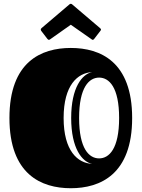

<svg xmlns="http://www.w3.org/2000/svg" viewBox="-20 -978 750 1017"><path d="M355 19C512 19 680 -55 680 -353C680 -651 512 -724 355 -724C198 -724 30 -651 30 -353C30 -55 198 19 355 19ZM399 -353C399 -516 452 -567 505 -567C558 -567 611 -516 611 -353C611 -190 558 -139 505 -139C452 -139 399 -190 399 -353ZM357 -353C357 -190 416 -120 468 -110C391 -114 317 -179 317 -353C317 -527 391 -592 468 -596C416 -586 357 -516 357 -353ZM465 -770C467 -768 469 -767 471 -767C474 -767 476 -768 479 -772L512 -815C514 -817 515 -820 515 -822C515 -824 513 -826 510 -829L362 -955C360 -956 359 -958 355 -958C352 -958 350 -956 348 -955L200 -829C197 -826 196 -824 196 -822C196 -820 197 -817 198 -815L231 -772C234 -768 237 -767 239 -767C241 -767 243 -768 246 -770L355 -847Z"/></svg>

Font: Fascinate Inline
Style: Regular
Weight: 900
Designer: Astigmatic (AOETI)
Foundry: Astigmatic (AOETI)
Version: Version 1.000